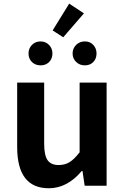

<svg xmlns="http://www.w3.org/2000/svg" viewBox="-20 -1008 677 1042"><path d="M245.1 13.7Q73.2 13.7 73.2 -210V-559.6H219.7V-228.5Q219.7 -165 238.3 -138.7Q256.8 -112.3 297.9 -112.3Q332 -112.3 357.4 -127.9Q382.8 -143.6 412.1 -181.6V-559.6H558.6V0H439.5L427.7 -80.1H423.8Q344.7 13.7 245.1 13.7ZM323.2 -805.7 265.6 -842.8 355.5 -988.3 435.5 -935.5ZM134.8 -717.8Q134.8 -745.1 153.3 -764.2Q171.9 -783.2 200.2 -783.2Q227.5 -783.2 246.1 -764.2Q264.6 -745.1 264.6 -717.8Q264.6 -689.5 246.6 -671.4Q228.5 -653.3 200.2 -653.3Q171.9 -653.3 153.3 -671.4Q134.8 -689.5 134.8 -717.8ZM503.9 -717.8Q503.9 -689.5 486.3 -671.4Q468.8 -653.3 440.4 -653.3Q412.1 -653.3 393.1 -671.9Q374 -690.4 374 -717.8Q374 -745.1 393.1 -764.2Q412.1 -783.2 440.4 -783.2Q468.8 -783.2 486.3 -764.2Q503.9 -745.1 503.9 -717.8Z"/></svg>

Font: Gen Shin Gothic Bold
Style: Bold
Weight: 700
Designer: [Source Han Sans]
Ryoko NISHIZUKA  (kana & ideographs); Paul D. Hunt (Latin, Greek & Cyrillic); Wenlong ZHANG  (bopomofo
Version: Version 1.002.20150607